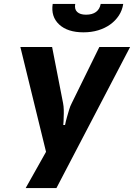

<svg xmlns="http://www.w3.org/2000/svg" viewBox="-20 -960 684 980"><path d="M246 -720 302 -433Q305 -418 305.5 -399Q306 -380 305 -363Q305 -342 303 -322H312Q316 -342 322 -363Q327 -380 332.5 -399Q338 -418 346 -433L487 -720H644L268 0H111L215 -185L84 -720ZM249 -940H364Q359 -913 374 -899Q389 -885 419 -885Q451 -885 470 -899Q489 -913 494 -940H609Q604 -907 586.5 -880.5Q569 -854 542.5 -835Q516 -816 481.5 -805.5Q447 -795 406 -795Q325 -795 282 -835Q239 -875 249 -940Z"/></svg>

Font: JetBrains Mono ExtraBold
Style: Italic
Weight: 800
Designer: Philipp Nurullin, Konstantin Bulenkov
Foundry: JetBrains
Version: Version 1.000; ttfautohint (v1.8.3)